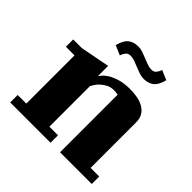

<svg xmlns="http://www.w3.org/2000/svg" viewBox="-163 -780 929 929"><g transform="rotate(45 301.5 -315.5)"><path d="M30 -431H89L240 -460V-390Q242 -393 251 -404Q260 -415 278 -426.5Q296 -438 325 -447Q354 -456 396 -456Q419 -456 442.5 -452Q466 -448 485.5 -437.5Q505 -427 517 -409Q529 -391 529 -362V-51H588V0H371V-394Q369 -394 365 -395Q357 -397 343 -397Q322 -397 305.5 -388.5Q289 -380 277 -369Q265 -358 257.5 -346.5Q250 -335 247 -329V-51H306V0H30V-51H89V-381H30ZM195 -557Q205 -598 225.5 -614Q246 -630 277 -630Q293 -630 309 -624.5Q325 -619 340.5 -612.5Q356 -606 371 -600.5Q386 -595 400 -595Q417 -595 425.5 -605.5Q434 -616 439 -631L488 -610Q478 -569 457.5 -553Q437 -537 407 -537Q390 -537 374 -542.5Q358 -548 342.5 -554.5Q327 -561 312 -566.5Q297 -572 283 -572Q266 -572 257.5 -561.5Q249 -551 244 -536Z"/></g></svg>

Font: Bigshot One
Style: Regular
Weight: 400
Designer: Gesine Todt
Foundry: Gesine Todt
Version: Version 1.001